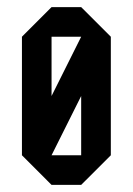

<svg xmlns="http://www.w3.org/2000/svg" viewBox="-20 -520 373 540"><path d="M125 -83.3H208.3V-250ZM208.3 -416.7H125V-250ZM208.3 0H125L41.7 -83.3V-416.7L125 -500H208.3L291.7 -416.7V-83.3Z"/></svg>

Font: Yulong
Style: Regular
Weight: 400
Designer: GGBotNet
Foundry: f0n7.com
Version: 1.00